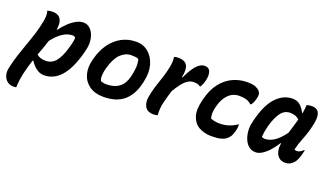

<svg xmlns="http://www.w3.org/2000/svg" viewBox="-103 -1034 2914 1710"><g transform="rotate(20 1354.5 -178.5)"><path d="M120 -539Q144 -546 172 -546Q201 -546 223 -533.5Q245 -521 255 -491.5Q265 -462 257 -411L262 -409Q291 -448 324.5 -480Q358 -512 393 -531Q428 -550 461 -550Q503 -550 531.5 -518Q560 -486 569.5 -435Q579 -384 564 -327L558 -301Q515 -139 447.5 -63.5Q380 12 289 12Q258 12 232 -2.5Q206 -17 187 -37.5Q168 -58 157 -77L150 -76Q129 -12 113 55Q97 122 94 197Q82 200 69 200Q32 200 7.5 180Q-17 160 -26 127.5Q-35 95 -27 58Q-11 -14 9 -75.5Q29 -137 50 -194.5Q71 -252 90 -312Q109 -372 122 -441Q127 -467 127.5 -493Q128 -519 120 -539ZM408 -409Q363 -409 318 -380.5Q273 -352 225 -290Q213 -252 200 -215Q187 -178 173 -142Q203 -114 258 -114Q317 -114 354 -160Q391 -206 415 -292L420 -309Q437 -368 436 -398Q425 -409 408 -409Z M962 -550Q1030 -550 1078 -509Q1126 -468 1145.5 -398.5Q1165 -329 1145 -242L1142 -227Q1115 -108 1044 -48Q973 12 851 12Q771 12 718.5 -24.5Q666 -61 647.5 -123.5Q629 -186 649 -263L653 -279Q675 -362 719 -423Q763 -484 825 -517Q887 -550 962 -550ZM961 -422Q906 -422 861 -379Q816 -336 790 -243L787 -235Q777 -196 775.5 -165.5Q774 -135 784 -113Q809 -102 841 -102Q912 -102 958 -136.5Q1004 -171 1021 -239L1023 -248Q1049 -352 1029 -412Q1016 -418 1000 -420Q984 -422 961 -422Z M1363 0Q1357 2 1346.5 4Q1336 6 1325 6Q1289 6 1268.5 -7Q1248 -20 1239 -40.5Q1230 -61 1228.5 -82.5Q1227 -104 1230 -120Q1238 -174 1255 -227.5Q1272 -281 1290 -334.5Q1308 -388 1318 -440Q1323 -466 1324.5 -492Q1326 -518 1322 -538Q1338 -544 1361 -544Q1425 -544 1446 -506.5Q1467 -469 1450 -394L1456 -392Q1497 -480 1533.5 -518.5Q1570 -557 1607 -557Q1634 -557 1649 -542Q1662 -529 1665.5 -501.5Q1669 -474 1660 -437Q1655 -415 1647.5 -398Q1640 -381 1633 -370H1627Q1614 -381 1599 -384Q1584 -387 1563 -387Q1527 -387 1491 -356.5Q1455 -326 1406 -243Q1386 -179 1372 -121Q1358 -63 1363 0Z M2015 -550Q2071 -550 2098 -536.5Q2125 -523 2135 -509Q2144 -498 2146 -483Q2148 -468 2141 -440Q2135 -417 2128.5 -402.5Q2122 -388 2110 -374H2104Q2081 -395 2054.5 -403Q2028 -411 1990 -411Q1927 -411 1884.5 -367Q1842 -323 1824 -249L1821 -237Q1814 -209 1813.5 -183Q1813 -157 1820 -135Q1856 -119 1904 -119Q1949 -119 1987 -130.5Q2025 -142 2066 -169H2072Q2072 -156 2070.5 -140.5Q2069 -125 2065 -111Q2056 -75 2046 -57Q2036 -39 2016 -22Q1997 -6 1964 3Q1931 12 1875 12Q1807 12 1756.5 -16.5Q1706 -45 1686.5 -105Q1667 -165 1691 -260L1695 -276Q1719 -370 1766.5 -430.5Q1814 -491 1878.5 -520.5Q1943 -550 2015 -550Z M2443 -550Q2490 -550 2519 -522Q2548 -494 2564 -459H2569Q2573 -480 2575.5 -501Q2578 -522 2578 -538Q2599 -546 2627 -546Q2658 -546 2678 -531Q2698 -516 2702.5 -480Q2707 -444 2692 -381Q2676 -311 2651 -250Q2626 -189 2612 -131Q2617 -127 2623 -125.5Q2629 -124 2636 -124Q2665 -124 2695 -155H2701Q2700 -148 2697.5 -139.5Q2695 -131 2693 -120Q2686 -91 2675.5 -66Q2665 -41 2652 -27Q2635 -9 2616.5 0.5Q2598 10 2571 10Q2536 10 2513 -10.5Q2490 -31 2482 -65.5Q2474 -100 2482 -140H2476Q2450 -98 2419 -63.5Q2388 -29 2356 -8.5Q2324 12 2294 12Q2255 12 2228.5 -10Q2202 -32 2187 -68Q2172 -104 2169 -146Q2166 -188 2176 -227L2182 -253Q2220 -406 2288.5 -478Q2357 -550 2443 -550ZM2301 -137Q2307 -133 2314 -130.5Q2321 -128 2329 -128Q2374 -128 2418.5 -157Q2463 -186 2511 -251Q2521 -285 2532 -319.5Q2543 -354 2553 -392Q2522 -424 2465 -424Q2413 -424 2379 -379Q2345 -334 2322 -254L2317 -236Q2310 -208 2306 -183Q2302 -158 2301 -137Z"/></g></svg>

Font: Recursive Sn Csl St
Style: Bold Italic
Weight: 700
Italic angle: -15°
Version: Version 1.079;hotconv 1.0.112;makeotfexe 2.5.65598; ttfautoh